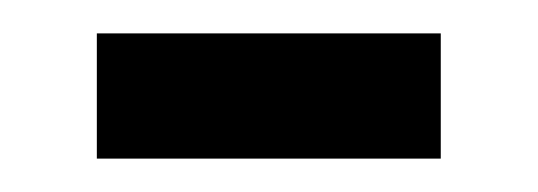

<svg xmlns="http://www.w3.org/2000/svg" viewBox="-20 -370 322 115"><path d="M38 -350V-275H244V-350Z"/></svg>

Font: Noto Serif Sinhala ExtraCondensed
Style: Regular
Weight: 400
Width: 2
Designer: Jelle Bosma - Monotype Design Team
Foundry: Monotype Imaging Inc.
Version: Version 2.007